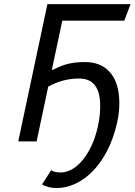

<svg xmlns="http://www.w3.org/2000/svg" viewBox="-20 -696 663 945"><path d="M259.8 229.5Q237.3 229.5 217.3 224.4Q197.3 219.2 187 211.4L231.9 141.6Q245.6 152.8 280.8 152.8Q305.2 152.8 332.3 138.4Q359.4 124 384 95.2Q408.7 66.4 429.4 23.2Q450.2 -20 462.4 -77.1Q473.1 -127.9 473.1 -170.9V-174.8Q473.1 -309.6 369.6 -309.6Q289.1 -309.6 217.3 -269.5L160.2 0H69.8L213.4 -675.8H622.6L591.8 -594.2H286.6L234.9 -350.6Q278.3 -371.1 304.2 -378.9Q344.7 -390.6 396.5 -390.6Q473.6 -390.6 516.6 -345.2Q567.4 -292.5 567.4 -188Q567.4 -144.5 557.6 -97.7Q540 -17.1 508.5 43.9Q477.1 105 436.8 146.2Q396.5 187.5 350.6 208.5Q304.7 229.5 259.8 229.5Z"/></svg>

Font: Cadman
Style: Italic
Weight: 400
Italic angle: -12°
Designer: Paul James MIller
Foundry: High-Logic / Made with FontCreator
Version: Version 2.114;March 28, 2021;FontCreator 13.0.0.2683 64-bit